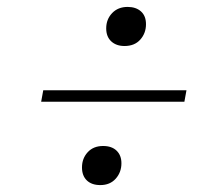

<svg xmlns="http://www.w3.org/2000/svg" viewBox="-20 -611 628 555"><path d="M287 -529Q287 -555 304 -573Q321 -591 349 -591Q373 -591 387.5 -578Q402 -565 402 -541Q402 -515 385.5 -496.5Q369 -478 340 -478Q316 -478 301.5 -491.5Q287 -505 287 -529ZM99 -317 105 -350H519L513 -317ZM217 -127Q217 -153 233.5 -171Q250 -189 278 -189Q303 -189 317 -175.5Q331 -162 331 -139Q331 -113 314.5 -94.5Q298 -76 270 -76Q245 -76 231 -89.5Q217 -103 217 -127Z"/></svg>

Font: Inria Serif
Style: Italic
Weight: 400
Italic angle: -10°
Designer: Black Foundry Team
Foundry: Black Foundry
Version: Version 1.000; ttfautohint (v1.8.3)